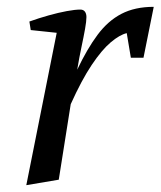

<svg xmlns="http://www.w3.org/2000/svg" viewBox="-20 -533 470 562"><path d="M57 9 146 -437 70 -445 66 -470Q94 -480 122.5 -488Q151 -496 175.5 -500.5Q200 -505 215 -505Q224 -505 228.5 -499Q233 -493 233 -483Q233 -471 229 -448.5Q225 -426 218.5 -395.5Q212 -365 206 -329Q235 -390 265.5 -431Q296 -472 335.5 -492.5Q375 -513 430 -513L400 -364H363L351 -436Q330 -431 304 -409Q278 -387 248.5 -343Q219 -299 187 -228L152 -7Z"/></svg>

Font: Manuale
Style: Italic
Weight: 400
Italic angle: -11°
Designer: Eduardo Tunni / Pablo Cosgaya
Foundry: Eduardo Tunni / Pablo Cosgaya
Version: Version 1.002